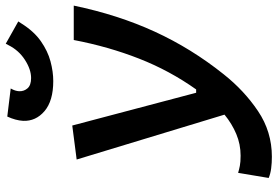

<svg xmlns="http://www.w3.org/2000/svg" viewBox="-172 -802 984 681"><g transform="rotate(-90 320.5 -462.0)"><path d="M104.5 9.8Q82.5 9.8 63.5 7.3Q44.4 4.9 29.3 -1.5L47.4 -109.9Q59.1 -106.4 72.3 -103.8Q85.4 -101.1 108.4 -101.1Q148.9 -101.1 185.3 -116.5Q221.7 -131.8 253.9 -158.2L94.7 -682.6L215.3 -698.2L331.5 -258.8H343.3Q410.2 -353 452.6 -461.4Q495.1 -569.8 518.6 -692.9H640.6Q607.9 -535.6 548.3 -405.8Q488.8 -275.9 397 -161.1Q339.4 -88.4 266.4 -39.3Q193.4 9.8 104.5 9.8ZM373 -765.6Q302.7 -765.6 266.4 -796.6Q230 -827.6 231.9 -872.6Q233.4 -898.9 247.1 -928.7L346.7 -916.5Q337.4 -900.4 336.9 -886.2Q336.4 -869.1 347.4 -856.7Q358.4 -844.2 383.8 -844.2Q414.1 -844.2 448 -866Q481.9 -887.7 500.5 -924.8L505.4 -934.1L584.5 -889.6L577.1 -878.4Q549.3 -834 514.4 -809.6Q479.5 -785.2 442.9 -775.4Q406.2 -765.6 373 -765.6Z"/></g></svg>

Font: CaskaydiaCove NFP SemiBold
Style: Italic
Weight: 600
Italic angle: -10°
Designer: Aaron Bell
Foundry: Saja Typeworks
Version: Version 2111.001; VTT 6.35;Nerd Fonts 3.1.1